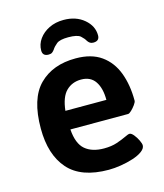

<svg xmlns="http://www.w3.org/2000/svg" viewBox="-109 -798 757 887"><g transform="rotate(-15 269.5 -354.5)"><path d="M278 -716Q337 -716 375.5 -683.5Q414 -651 414 -606Q414 -579 385 -579Q375 -579 369 -583Q363 -587 358 -594Q351 -607 336.5 -620Q322 -633 278 -633Q238 -633 222.5 -620.5Q207 -608 199 -595Q194 -588 188 -583.5Q182 -579 171 -579Q142 -579 142 -606Q142 -636 160 -661Q178 -686 208.5 -701Q239 -716 278 -716ZM302 7Q170 7 108.5 -63Q47 -133 47 -258Q47 -401 111.5 -465.5Q176 -530 286 -530Q361 -530 408 -496.5Q455 -463 477 -404.5Q499 -346 499 -271Q499 -264 490 -251.5Q481 -239 470.5 -229Q460 -219 454 -219H178Q183 -150 216 -122Q249 -94 306 -94Q342 -94 368.5 -103Q395 -112 412.5 -120.5Q430 -129 436 -129Q445 -129 456 -115.5Q467 -102 474.5 -86Q482 -70 482 -62Q482 -47 464.5 -34Q447 -21 419 -12Q391 -3 360 2Q329 7 302 7ZM178 -308H374Q374 -364 352 -396.5Q330 -429 285 -429Q242 -429 213.5 -401Q185 -373 178 -308Z"/></g></svg>

Font: Asap SemiBold
Style: Regular
Weight: 600
Designer: Pablo Cosgaya
Foundry: Omnibus-Type
Version: Version 3.001; ttfautohint (v1.8.3)